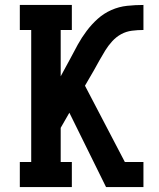

<svg xmlns="http://www.w3.org/2000/svg" viewBox="-20 -755 640 775"><path d="M408 0 260 -300 225 -239V-101H270V0H60V-101H106V-634H60V-735H270V-634H225V-447L263 -517Q278 -546 294 -575Q310 -604 330 -630.5Q350 -657 374.5 -679Q399 -701 429.5 -714.5Q460 -728 493 -731.5Q526 -735 559 -735V-634Q536 -634 512.5 -631Q489 -628 469 -617Q449 -606 433 -588.5Q417 -571 405 -551.5Q393 -532 381.5 -511.5Q370 -491 359 -471L323 -409L484 -101H559V0Z"/></svg>

Font: Iosevka Plex Etoile
Style: Bold
Weight: 700
Designer: Belleve Invis
Foundry: Belleve Invis
Version: Version 25.1.1; ttfautohint (v1.8.4)